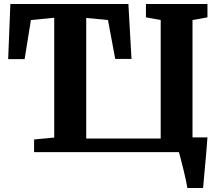

<svg xmlns="http://www.w3.org/2000/svg" viewBox="-20 -763 1100 963"><path d="M919.5 180Q917.5 164.5 912 138.8Q906.5 113 899.5 85Q892.5 57 886.5 33.8Q880.5 10.5 877.5 0H151V-63.5L252 -73V-674L135 -662.5L103.5 -466.5H21L32 -743H624L639.5 -467.5H558L521.5 -662.5L412.5 -673V-68H786V-662.5L712 -676V-743H1020.5V-676L945.5 -662.5V-74H1020.5Q1019.5 -60.5 1017.5 -34.5Q1015.5 -8.5 1012.8 23Q1010 54.5 1007 85.8Q1004 117 1002 142.2Q1000 167.5 998.5 180Z"/></svg>

Font: Merriweather ExtraBold
Style: Regular
Weight: 800
Version: Version 2.100